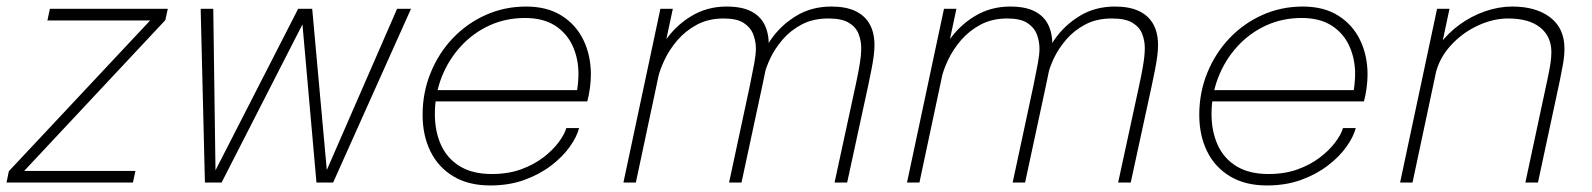

<svg xmlns="http://www.w3.org/2000/svg" viewBox="-25 -558 4867 587"><path d="M46.5 -35.5H389L381.5 0H-5L2 -34.5L435.5 -497L437.5 -495.5H120L127.5 -531H488L480.5 -496.5L48 -34.5Z M942.5 0 895.5 -531H929.5L975.5 -23H967.5L1189 -531H1231.5L993.5 0ZM601.5 0 588.5 -531H627L634 -23H626.5L886.5 -531H924L652.5 0Z M1290 -248 1297.5 -282.5H1747L1737 -272Q1740 -282.5 1741.8 -300.2Q1743.5 -318 1743.5 -332Q1743.5 -378.5 1725.8 -417.5Q1708 -456.5 1671.8 -479.8Q1635.5 -503 1580 -503Q1521 -503 1471 -480Q1421 -457 1383.5 -416Q1346 -375 1325.2 -322Q1304.5 -269 1304.5 -209.5Q1304.5 -156.5 1323.2 -115Q1342 -73.5 1380.8 -49.8Q1419.5 -26 1478.5 -26Q1528.5 -26 1567.8 -40.2Q1607 -54.5 1635.8 -76.5Q1664.5 -98.5 1682.5 -122.5Q1700.5 -146.5 1706.5 -166.5H1745.5Q1738.5 -139.5 1716.8 -109Q1695 -78.5 1660 -51.8Q1625 -25 1578.2 -8Q1531.5 9 1474 9Q1407.5 9 1361.2 -18.8Q1315 -46.5 1291 -95.2Q1267 -144 1267 -207Q1267 -275 1291.5 -335.2Q1316 -395.5 1359.2 -441Q1402.5 -486.5 1460 -512.2Q1517.5 -538 1583.5 -538Q1648 -538 1692 -510.2Q1736 -482.5 1758.8 -435.5Q1781.5 -388.5 1781.5 -330Q1781.5 -310.5 1778.5 -288.5Q1775.5 -266.5 1770.5 -248Z M2204 0 2267.5 -296Q2276 -337 2281 -364.5Q2286 -392 2286 -409Q2286 -432 2277.8 -453.2Q2269.5 -474.5 2248.5 -488Q2227.5 -501.5 2187.5 -501.5Q2141.5 -501.5 2106.2 -482.8Q2071 -464 2046.2 -435.2Q2021.5 -406.5 2006.8 -375.2Q1992 -344 1986.5 -319L1963.5 -329Q1975.5 -384 2007.5 -431.5Q2039.5 -479 2088 -508.5Q2136.5 -538 2196.5 -538Q2242 -538 2270.5 -523.8Q2299 -509.5 2312.2 -483.2Q2325.5 -457 2325.5 -419.5Q2325.5 -406 2323 -387.2Q2320.5 -368.5 2315.8 -345Q2311 -321.5 2305 -293L2242 0ZM1881 0 1994 -531H2032L1919 0ZM2526.5 0 2590.5 -295.5Q2597.5 -328 2601.2 -349Q2605 -370 2606.5 -384.8Q2608 -399.5 2608 -411Q2608 -433.5 2600 -454.2Q2592 -475 2570.5 -488.2Q2549 -501.5 2507.5 -501.5Q2460.5 -501.5 2425.8 -483Q2391 -464.5 2367.2 -436.5Q2343.5 -408.5 2330 -379.8Q2316.5 -351 2312 -330L2289 -338.5Q2299.5 -389 2330.2 -434.5Q2361 -480 2408.5 -509Q2456 -538 2516.5 -538Q2560.5 -538 2589.5 -524.5Q2618.5 -511 2633.5 -484.8Q2648.5 -458.5 2648.5 -420Q2648.5 -404 2646 -385.5Q2643.5 -367 2639.2 -344.8Q2635 -322.5 2629 -295L2565 0Z M3071 0 3134.5 -296Q3143 -337 3148 -364.5Q3153 -392 3153 -409Q3153 -432 3144.8 -453.2Q3136.5 -474.5 3115.5 -488Q3094.5 -501.5 3054.5 -501.5Q3008.5 -501.5 2973.2 -482.8Q2938 -464 2913.2 -435.2Q2888.5 -406.5 2873.8 -375.2Q2859 -344 2853.5 -319L2830.5 -329Q2842.5 -384 2874.5 -431.5Q2906.5 -479 2955 -508.5Q3003.5 -538 3063.5 -538Q3109 -538 3137.5 -523.8Q3166 -509.5 3179.2 -483.2Q3192.5 -457 3192.5 -419.5Q3192.5 -406 3190 -387.2Q3187.5 -368.5 3182.8 -345Q3178 -321.5 3172 -293L3109 0ZM2748 0 2861 -531H2899L2786 0ZM3393.5 0 3457.5 -295.5Q3464.5 -328 3468.2 -349Q3472 -370 3473.5 -384.8Q3475 -399.5 3475 -411Q3475 -433.5 3467 -454.2Q3459 -475 3437.5 -488.2Q3416 -501.5 3374.5 -501.5Q3327.5 -501.5 3292.8 -483Q3258 -464.5 3234.2 -436.5Q3210.5 -408.5 3197 -379.8Q3183.5 -351 3179 -330L3156 -338.5Q3166.5 -389 3197.2 -434.5Q3228 -480 3275.5 -509Q3323 -538 3383.5 -538Q3427.5 -538 3456.5 -524.5Q3485.5 -511 3500.5 -484.8Q3515.5 -458.5 3515.5 -420Q3515.5 -404 3513 -385.5Q3510.5 -367 3506.2 -344.8Q3502 -322.5 3496 -295L3432 0Z M3664.5 -248 3672 -282.5H4121.5L4111.5 -272Q4114.5 -282.5 4116.2 -300.2Q4118 -318 4118 -332Q4118 -378.5 4100.2 -417.5Q4082.5 -456.5 4046.2 -479.8Q4010 -503 3954.5 -503Q3895.5 -503 3845.5 -480Q3795.5 -457 3758 -416Q3720.5 -375 3699.8 -322Q3679 -269 3679 -209.5Q3679 -156.5 3697.8 -115Q3716.5 -73.5 3755.2 -49.8Q3794 -26 3853 -26Q3903 -26 3942.2 -40.2Q3981.5 -54.5 4010.2 -76.5Q4039 -98.5 4057 -122.5Q4075 -146.5 4081 -166.5H4120Q4113 -139.5 4091.2 -109Q4069.5 -78.5 4034.5 -51.8Q3999.5 -25 3952.8 -8Q3906 9 3848.5 9Q3782 9 3735.8 -18.8Q3689.5 -46.5 3665.5 -95.2Q3641.5 -144 3641.5 -207Q3641.5 -275 3666 -335.2Q3690.5 -395.5 3733.8 -441Q3777 -486.5 3834.5 -512.2Q3892 -538 3958 -538Q4022.5 -538 4066.5 -510.2Q4110.5 -482.5 4133.2 -435.5Q4156 -388.5 4156 -330Q4156 -310.5 4153 -288.5Q4150 -266.5 4145 -248Z M4638.5 0 4705.5 -313Q4712.5 -345.5 4715.2 -363.8Q4718 -382 4718 -398.5Q4718 -446.5 4683.8 -474Q4649.5 -501.5 4586 -501.5Q4539 -501.5 4491.5 -479Q4444 -456.5 4409 -417.5Q4374 -378.5 4363 -328.5L4338 -338.5Q4348 -383.5 4374.5 -420Q4401 -456.5 4437.8 -483Q4474.5 -509.5 4516.2 -523.8Q4558 -538 4598.5 -538Q4671 -538 4714.5 -504.8Q4758 -471.5 4758 -409Q4758 -387.5 4753.5 -362Q4749 -336.5 4743.5 -310L4677 0ZM4255.5 0 4368.5 -531H4406.5L4293.5 0Z"/></svg>

Font: Epilogue ExtraLight
Style: Italic
Weight: 250
Italic angle: -12°
Designer: Tyler Finck
Foundry: Etcetera Type Co
Version: Version 2.112